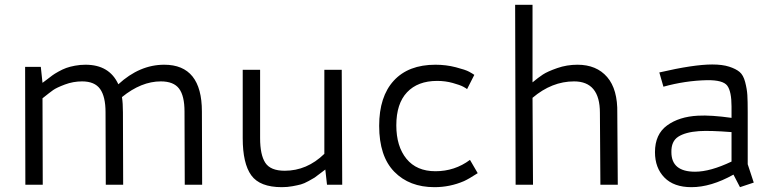

<svg xmlns="http://www.w3.org/2000/svg" viewBox="-20 -765 3218 795"><path d="M157 0H85L84 -488H149L156 -422Q159 -424 174 -435.5Q189 -447 197 -453Q205 -459 222 -468.5Q239 -478 254 -483.5Q269 -489 290.5 -493Q312 -497 334 -497Q433 -497 470 -416Q558 -497 660 -497Q816 -497 816 -303L817 0H745L744 -303Q744 -368 721.5 -398Q699 -428 646 -428Q565 -428 485 -363Q489 -338 489 -300L490 0H418L417 -300Q417 -365 394.5 -396.5Q372 -428 320 -428Q283 -428 248.5 -415Q214 -402 200 -392Q186 -382 156 -358Z M1397 0H1334L1327 -63Q1325 -62 1306.5 -47.5Q1288 -33 1282.5 -29.5Q1277 -26 1258 -15.5Q1239 -5 1226 -1.5Q1213 2 1191.5 6Q1170 10 1147 10Q1056 10 1020.5 -39Q985 -88 985 -193V-476H1057V-193Q1057 -124 1078.5 -91Q1100 -58 1159 -58Q1251 -58 1323 -128V-476H1395Z M1944 -455 1914 -396Q1911 -399 1898 -406Q1885 -413 1854.5 -421.5Q1824 -430 1790 -430Q1710 -430 1665.5 -383Q1621 -336 1621 -246Q1621 -159 1663 -107.5Q1705 -56 1783 -56Q1863 -56 1926 -103L1958 -48Q1921 -24 1901 -15Q1843 10 1779 10Q1675 10 1612.5 -54Q1550 -118 1550 -244Q1550 -365 1610.5 -431Q1671 -497 1783 -497Q1827 -497 1867.5 -486.5Q1908 -476 1922.5 -468Q1937 -460 1944 -455Z M2115 0 2113 -745H2185V-424Q2209 -444 2228 -456.5Q2247 -469 2287 -483Q2327 -497 2371 -497Q2450 -497 2494 -446Q2538 -395 2536 -296L2538 0H2466L2464 -298Q2464 -428 2357 -428Q2265 -428 2185 -360L2187 0Z M2727 -406 2710 -465Q2852 -498 2929 -498Q2971 -498 2999 -489Q3027 -480 3042.5 -467Q3058 -454 3065.5 -425Q3073 -396 3074.5 -371.5Q3076 -347 3076 -300V-85L3101 -9L3044 10L3017 -42Q2924 10 2843 10Q2770 10 2731 -30Q2692 -70 2692 -135Q2692 -209 2742 -245.5Q2792 -282 2870 -286Q2924 -289 3009 -277V-324Q3009 -386 2991.5 -410Q2974 -434 2907 -433Q2817 -431 2727 -406ZM2858 -54Q2921 -54 3009 -96V-218Q2920 -225 2874 -222Q2818 -218 2788.5 -199Q2759 -180 2760 -135Q2760 -54 2858 -54Z"/></svg>

Font: Biancoenero Regular
Style: Regular
Weight: 400
Designer: Riccardo Lorusso, Umberto Mischi
Foundry: Biancoenero Edizioni
Version: Version 0.000